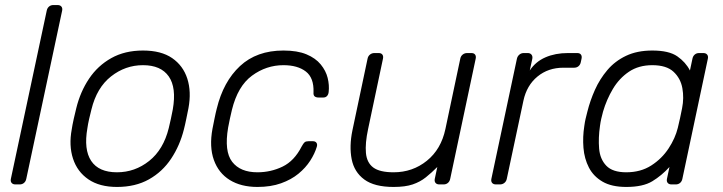

<svg xmlns="http://www.w3.org/2000/svg" viewBox="-20 -730 2861 760"><path d="M41 0Q31 0 26 -6Q21 -12 23 -22L165 -688Q167 -698 174 -704Q181 -710 191 -710H208Q218 -710 223 -704Q228 -698 226 -688L84 -22Q82 -12 75 -6Q68 0 58 0Z M443 10Q374 10 330 -20Q286 -50 269 -102Q252 -154 264 -218Q266 -233 272 -260Q278 -287 282 -302Q298 -367 332.5 -418.5Q367 -470 420.5 -500Q474 -530 546 -530Q618 -530 661.5 -500Q705 -470 721.5 -418.5Q738 -367 726 -302Q723 -287 717.5 -260Q712 -233 708 -218Q692 -154 657.5 -102Q623 -50 569.5 -20Q516 10 443 10ZM443 -48Q514 -48 570.5 -93Q627 -138 648 -223Q652 -238 656.5 -260Q661 -282 664 -297Q679 -383 648 -427.5Q617 -472 546 -472Q476 -472 419.5 -427.5Q363 -383 342 -297Q338 -282 333 -260Q328 -238 326 -223Q311 -138 341 -93Q371 -48 443 -48Z M999 10Q934 10 889.5 -17.5Q845 -45 826.5 -97Q808 -149 821 -220Q824 -235 829 -260Q834 -285 838 -300Q864 -407 930 -468.5Q996 -530 1102 -530Q1157 -530 1193 -515Q1229 -500 1249.5 -475Q1270 -450 1277 -421.5Q1284 -393 1281 -366Q1280 -356 1274.5 -350Q1269 -344 1260 -344H1241Q1231 -344 1225.5 -348.5Q1220 -353 1221 -365Q1223 -422 1190.5 -447Q1158 -472 1102 -472Q1034 -472 977.5 -430.5Q921 -389 898 -295Q894 -280 890 -260Q886 -240 883 -225Q867 -131 899 -89.5Q931 -48 999 -48Q1052 -48 1098.5 -70.5Q1145 -93 1174 -150Q1181 -163 1186 -167Q1191 -171 1201 -171H1219Q1228 -171 1232.5 -165Q1237 -159 1234 -149Q1226 -122 1208 -94Q1190 -66 1161.5 -42.5Q1133 -19 1092.5 -4.5Q1052 10 999 10Z M1538 10Q1462 10 1422 -19.5Q1382 -49 1372 -100Q1362 -151 1375 -214L1435 -498Q1437 -508 1444.5 -514Q1452 -520 1462 -520H1479Q1489 -520 1493.5 -514Q1498 -508 1496 -498L1437 -219Q1425 -163 1428.5 -124.5Q1432 -86 1457.5 -67Q1483 -48 1538 -48Q1613 -48 1669.5 -93.5Q1726 -139 1743 -219L1802 -498Q1804 -508 1811.5 -514Q1819 -520 1829 -520H1846Q1856 -520 1860.5 -514Q1865 -508 1863 -498L1762 -22Q1760 -12 1753 -6Q1746 0 1736 0H1719Q1709 0 1704 -6Q1699 -12 1701 -22L1711 -69Q1688 -46 1665.5 -28Q1643 -10 1613.5 0Q1584 10 1538 10Z M1943 0Q1933 0 1928 -6Q1923 -12 1925 -22L2026 -497Q2028 -507 2035.5 -513.5Q2043 -520 2053 -520H2069Q2079 -520 2084 -513.5Q2089 -507 2087 -497L2077 -451Q2100 -486 2139 -503Q2178 -520 2228 -520H2265Q2275 -520 2279.5 -514Q2284 -508 2282 -498L2279 -484Q2277 -474 2270 -468Q2263 -462 2253 -462H2210Q2150 -462 2107.5 -427Q2065 -392 2052 -332L1986 -22Q1984 -12 1976.5 -6Q1969 0 1959 0Z M2459 10Q2401 10 2365 -11Q2329 -32 2311 -67Q2293 -102 2289.5 -145Q2286 -188 2293 -232Q2295 -247 2298 -260Q2301 -273 2305 -288Q2316 -332 2335 -374.5Q2354 -417 2384 -452.5Q2414 -488 2458 -509Q2502 -530 2562 -530Q2628 -530 2661 -507Q2694 -484 2711 -451L2721 -498Q2723 -508 2730 -514Q2737 -520 2747 -520H2764Q2774 -520 2779 -514Q2784 -508 2782 -498L2681 -22Q2679 -12 2672 -6Q2665 0 2655 0H2638Q2628 0 2623 -6Q2618 -12 2620 -22L2630 -69Q2599 -35 2562 -12.5Q2525 10 2459 10ZM2459 -48Q2516 -48 2558 -75Q2600 -102 2626.5 -142.5Q2653 -183 2663 -224Q2667 -239 2672 -263Q2677 -287 2680 -302Q2688 -342 2681 -381Q2674 -420 2646 -446Q2618 -472 2562 -472Q2508 -472 2469.5 -446Q2431 -420 2406 -378Q2381 -336 2367 -288Q2363 -273 2360 -260Q2357 -247 2355 -232Q2348 -184 2351.5 -142Q2355 -100 2380 -74Q2405 -48 2459 -48Z"/></svg>

Font: Rubik Light
Style: Italic
Weight: 300
Italic angle: -12°
Designer: Hubert and Fischer
Foundry: Hubert and Fischer
Version: Version 2.300;gftools[0.9.30]